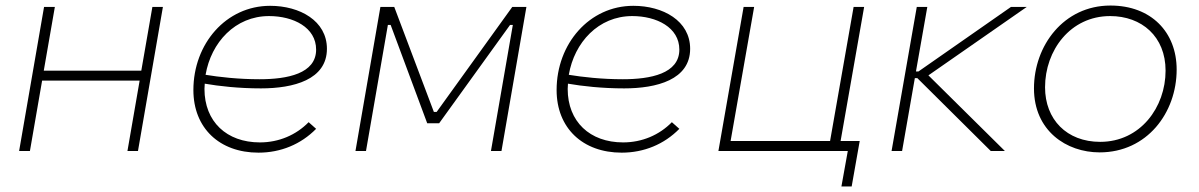

<svg xmlns="http://www.w3.org/2000/svg" viewBox="-20 -545 4328 693"><path d="M530 -520 490 -290H138L178 -520H139L49 0H88L132 -254H484L440 0H478L568 -520Z M913 6C993 6 1066 -24 1121 -80L1094 -104C1049 -58 987 -31 918 -31C798 -31 718 -106 718 -224L719 -243C771 -234 842 -226 922 -226C1039 -226 1160 -257 1160 -369C1160 -470 1062 -524 955 -524C796 -524 678 -387 678 -220C678 -83 772 6 913 6ZM722 -275C742 -392 829 -487 951 -487C1039 -487 1121 -446 1121 -366C1121 -279 1017 -259 917 -259C840 -259 771 -267 722 -275Z M1263 0H1301L1380 -455H1390L1522 -100H1565L1821 -455H1831L1752 0H1790L1880 -520H1829L1556 -141H1546L1403 -520H1353Z M2224 6C2304 6 2377 -24 2432 -80L2405 -104C2360 -58 2298 -31 2229 -31C2109 -31 2029 -106 2029 -224L2030 -243C2082 -234 2153 -226 2233 -226C2350 -226 2471 -257 2471 -369C2471 -470 2373 -524 2266 -524C2107 -524 1989 -387 1989 -220C1989 -83 2083 6 2224 6ZM2033 -275C2053 -392 2140 -487 2262 -487C2350 -487 2432 -446 2432 -366C2432 -279 2328 -259 2228 -259C2151 -259 2082 -267 2033 -275Z M3083 -36H3014L3099 -520H3061L2976 -36H2617L2702 -520H2664L2573 0H3040L3017 128H3054Z M3198 0H3236L3282 -263H3291L3556 0H3607L3331 -273L3686 -520H3629L3295 -287H3286L3327 -520H3289Z M3949 5C4120 5 4227 -138 4227 -294C4227 -429 4135 -525 3988 -525C3819 -525 3712 -380 3712 -226C3712 -73 3829 5 3949 5ZM3951 -33C3830 -33 3752 -114 3752 -230C3752 -363 3843 -487 3987 -487C4101 -487 4187 -413 4187 -290C4187 -158 4096 -33 3951 -33Z"/></svg>

Font: Fixel Display 20240404 ExLight
Style: Italic
Weight: 200
Italic angle: -10°
Designer: AlfaBravo + MacPaw
Foundry: Kyrylo Tkachov, Marchela Mozhyna, Serhii Makarenko, Maria Weinstein, Zakhar Kryvoshyya
Version: Version 1.211;Glyphs 3.2 (3225)